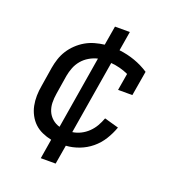

<svg xmlns="http://www.w3.org/2000/svg" viewBox="-133 -734 866 947"><g transform="rotate(20 300.0 -260.5)"><path d="M187 107 204 4Q179 -1 155.5 -11.5Q132 -22 114.5 -38.5Q97 -55 85 -77.5Q73 -100 68 -125Q63 -150 63.5 -176.5Q64 -203 69 -230L85 -330Q89 -354 97 -378.5Q105 -403 119 -425Q133 -447 152.5 -465.5Q172 -484 194.5 -497Q217 -510 242 -517Q267 -524 292 -527L309 -628H387L370 -526Q413 -521 452.5 -507Q492 -493 527 -470L505 -340H430L445 -429Q423 -439 400 -445Q377 -451 353 -453L289 -67Q311 -70 332 -80.5Q353 -91 370 -107.5Q387 -124 398.5 -144Q410 -164 418 -186L493 -165Q481 -131 461.5 -99.5Q442 -68 413.5 -44.5Q385 -21 350.5 -8Q316 5 282 7L265 107ZM221 -70 284 -451Q262 -446 240.5 -433.5Q219 -421 203.5 -402.5Q188 -384 179.5 -362Q171 -340 167 -318L151 -218Q147 -194 147.5 -170.5Q148 -147 156.5 -126.5Q165 -106 182 -91Q199 -76 221 -70Z"/></g></svg>

Font: Iosevka HT Extended
Style: Italic
Weight: 400
Width: 7
Italic angle: -9°
Monospace: yes
Designer: Belleve Invis
Foundry: Belleve Invis
Version: Version 32.3.0; ttfautohint (v1.8.4)